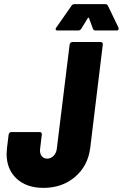

<svg xmlns="http://www.w3.org/2000/svg" viewBox="-20 -904 596 932"><path d="M12 -158Q12 -166 14 -186L22 -251Q23 -256 26.5 -259.5Q30 -263 35 -263H173Q178 -263 181 -259.5Q184 -256 183 -251L175 -184L174 -174Q174 -156 183.5 -145Q193 -134 209 -134Q227 -134 240.5 -148Q254 -162 256 -184L318 -688Q319 -693 322.5 -696.5Q326 -700 331 -700H469Q474 -700 477 -696.5Q480 -693 479 -688L418 -186Q407 -99 344.5 -45.5Q282 8 191 8Q109 8 60.5 -37Q12 -82 12 -158ZM250 -762Q250 -766 253 -770L327 -876Q332 -884 342 -884H491Q500 -884 504 -876L555 -770Q556 -768 556 -765Q556 -756 545 -756H443Q434 -756 431 -765L412 -816Q409 -821 406 -816L375 -765Q369 -756 360 -756H259Q250 -756 250 -762Z"/></svg>

Font: Barlow Condensed ExtraBold
Style: Italic
Weight: 800
Width: 3
Italic angle: -7°
Designer: Jeremy Tribby
Foundry: Tribby Type
Version: Version 1.408